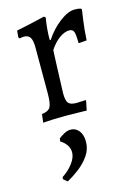

<svg xmlns="http://www.w3.org/2000/svg" viewBox="-116 -526 615 880"><g transform="rotate(-15 191.5 -86.0)"><path d="M59 -36Q89 -39 99 -55.5Q109 -72 109 -119V-339Q109 -372 100 -386Q91 -400 71 -400Q63 -400 56.5 -398.5Q50 -397 50 -397L45 -404L48 -435Q79 -441 110 -448Q141 -455 162 -460Q183 -465 183 -465L190 -459Q190 -459 187.5 -443Q185 -427 183 -403.5Q181 -380 181 -356L185 -353Q216 -400 256 -430Q296 -460 326 -460Q343 -460 350 -458Q357 -456 357 -456L360 -452Q360 -452 358 -438.5Q356 -425 353 -403.5Q350 -382 347.5 -357Q345 -332 344 -309L305 -306Q305 -347 300 -360.5Q295 -374 278 -374Q256 -374 231 -356Q206 -338 185 -306Q185 -306 184 -287.5Q183 -269 182 -241Q181 -213 180 -183.5Q179 -154 178 -131.5Q177 -109 177 -102Q177 -68 187 -56Q197 -44 225 -44Q236 -44 252.5 -45Q269 -46 269 -46L270 -42L261 2Q261 2 251 1.5Q241 1 225 1Q209 1 191.5 0.5Q174 0 159 0Q130 0 106 1Q82 2 68 3Q54 4 54 4ZM93 293 75 278V268Q105 249 126 221.5Q147 194 147 169Q147 149 135.5 133Q124 117 107 107L109 93Q119 85 135 76Q151 67 167 67Q190 67 205.5 86Q221 105 221 138Q221 174 200.5 203.5Q180 233 150.5 255.5Q121 278 93 293Z"/></g></svg>

Font: Alegreya
Style: Regular
Weight: 400
Designer: Juan Pablo del Peral
Foundry: Huerta Tipografica
Version: Version 2.009